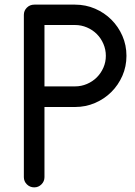

<svg xmlns="http://www.w3.org/2000/svg" viewBox="-20 -794 583 829"><path d="M304 -332H172V-29Q172 -11 159 2Q146 15 128 15Q109 15 96 2Q83 -11 83 -29V-730Q83 -748 96 -761Q109 -774 128 -774H304Q350 -774 390.5 -756.5Q431 -739 461 -709Q491 -679 508.5 -639Q526 -599 526 -553Q526 -507 508.5 -467Q491 -427 461 -397Q431 -367 390.5 -349.5Q350 -332 304 -332ZM304 -686H172V-421H304Q331 -421 355.5 -431.5Q380 -442 398 -460Q416 -478 426.5 -502Q437 -526 437 -553Q437 -580 426.5 -604.5Q416 -629 398 -647Q380 -665 355.5 -675.5Q331 -686 304 -686Z"/></svg>

Font: Hanken
Style: Book
Weight: 400
Designer: Alfredo Marco Pradil
Foundry: Hanken Design Co.
Version: Version 2.06 2014